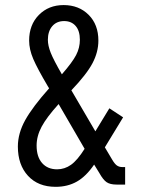

<svg xmlns="http://www.w3.org/2000/svg" viewBox="-20 -720 559 750"><path d="M468.8 -67.4V1H435.5Q410.2 1 396.5 -8.3Q382.8 -17.6 368.2 -43.9L347.7 -77.1Q316.4 -31.2 280.3 -10.7Q244.1 9.8 197.3 9.8Q128.9 9.8 89.4 -33.2Q49.8 -76.2 49.8 -147.5Q49.8 -199.2 78.6 -251Q107.4 -302.7 171.9 -375L167 -382.8Q126 -452.1 109.9 -489.7Q93.8 -527.3 93.8 -561.5Q93.8 -623 131.8 -661.6Q169.9 -700.2 228.5 -700.2Q288.1 -700.2 326.2 -662.1Q364.3 -624 364.3 -561.5Q364.3 -516.6 341.3 -473.1Q318.4 -429.7 258.8 -367.2L352.5 -207L407.2 -296.9L460.9 -261.7L389.6 -144.5L418 -96.7Q427.7 -80.1 436.5 -73.7Q445.3 -67.4 458 -67.4ZM167 -564.5Q167 -542 178.2 -513.7Q189.5 -485.4 221.7 -429.7Q262.7 -476.6 277.3 -504.9Q292 -533.2 292 -564.5Q292 -599.6 275.4 -618.7Q258.8 -637.7 230.5 -637.7Q201.2 -637.7 184.1 -617.7Q167 -597.7 167 -564.5ZM310.5 -138.7 209 -313.5Q162.1 -261.7 142.6 -225.1Q123 -188.5 123 -151.4Q123 -107.4 144.5 -83Q166 -58.6 203.1 -58.6Q232.4 -58.6 257.3 -76.2Q282.2 -93.8 310.5 -138.7Z"/></svg>

Font: Altinn-DIN Condensed
Style: Regular
Weight: 400
Width: 3
Designer: Charles Nix
Foundry: Altinn
Version: Version 2.00